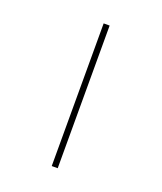

<svg xmlns="http://www.w3.org/2000/svg" viewBox="-105 -594 559 664"><g transform="rotate(20 174.5 -262.5)"><path d="M163 0V-525H185V0Z"/></g></svg>

Font: Lexend Peta Thin
Style: Regular
Weight: 250
Version: Version 1.007